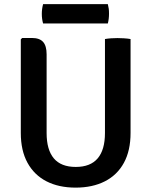

<svg xmlns="http://www.w3.org/2000/svg" viewBox="-20 -866 710 900"><path d="M592 -243Q592 -160 560.8 -102.8Q529.5 -45.5 471.5 -16Q413.5 13.5 334.5 13.5Q255.5 13.5 198 -16Q140.5 -45.5 109 -102.8Q77.5 -160 77.5 -243V-681.5L84 -688H129.5Q165.5 -688 182 -669.5Q198.5 -651 198.5 -611.5V-242.5Q198.5 -164 232.2 -123.8Q266 -83.5 335 -83.5Q404 -83.5 438 -123.8Q472 -164 472 -242.5V-683Q485.5 -685.5 501.5 -686.5Q517.5 -687.5 530.5 -687.5Q543 -687.5 560.5 -686.5Q578 -685.5 592 -683ZM182 -756Q176 -777 176 -801Q176 -824 182 -846.5H485.5Q488.5 -834 489.8 -824.8Q491 -815.5 491 -801.5Q491 -777.5 485.5 -756Z"/></svg>

Font: Signika Medium
Style: Regular
Weight: 500
Designer: Anna Giedry
Foundry: Anna Giedry
Version: Version 2.000